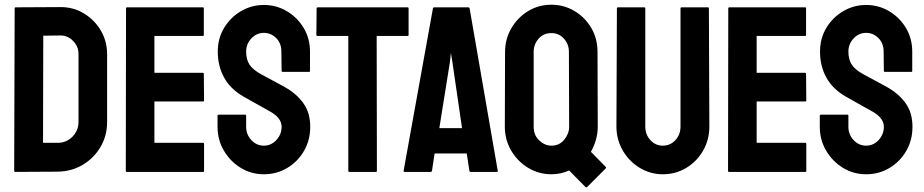

<svg xmlns="http://www.w3.org/2000/svg" viewBox="-20 -727 3909 812"><path d="M45 0Q40 0 40 -5L42 -692Q42 -696 46 -696L233 -697Q288 -698 333.5 -671Q379 -644 406 -598.5Q433 -553 433 -498V-211Q433 -153 405 -105.5Q377 -58 330 -30Q283 -2 224 -1ZM162 -123H224Q261 -123 286.5 -149Q312 -175 312 -211V-499Q312 -531 288.5 -554.5Q265 -578 233 -577L163 -576Z M516 0Q512 0 512 -5L513 -692Q513 -696 517 -696H838Q842 -696 842 -691V-579Q842 -575 838 -575H633V-419H838Q842 -419 842 -415L843 -302Q843 -298 839 -298H633V-123H839Q843 -123 843 -118V-4Q843 0 839 0Z M1096 10Q1042 10 997.5 -17.5Q953 -45 926.5 -90.5Q900 -136 900 -191V-237Q900 -242 905 -242H1017Q1021 -242 1021 -237V-191Q1021 -158 1043 -134.5Q1065 -111 1096 -111Q1127 -111 1149 -135Q1171 -159 1171 -191Q1171 -228 1123 -255Q1107 -264 1073 -283Q1039 -302 1009 -319Q954 -351 927.5 -399.5Q901 -448 901 -509Q901 -565 928 -609.5Q955 -654 999.5 -680Q1044 -706 1096 -706Q1149 -706 1193.5 -679.5Q1238 -653 1264.5 -608.5Q1291 -564 1291 -509V-427Q1291 -423 1287 -423H1175Q1171 -423 1171 -427L1170 -509Q1170 -544 1148 -566Q1126 -588 1096 -588Q1065 -588 1043 -564.5Q1021 -541 1021 -509Q1021 -476 1035 -454Q1049 -432 1086 -412Q1091 -409 1105.5 -401.5Q1120 -394 1137 -384.5Q1154 -375 1167.5 -368Q1181 -361 1184 -359Q1234 -331 1263 -290.5Q1292 -250 1292 -191Q1292 -134 1265.5 -88.5Q1239 -43 1194.5 -16.5Q1150 10 1096 10Z M1457 0Q1453 0 1453 -5V-575H1323Q1318 -575 1318 -580L1319 -692Q1319 -696 1323 -696H1703Q1708 -696 1708 -692V-580Q1708 -575 1704 -575H1573L1574 -5Q1574 0 1570 0Z M1687 -5 1811 -692Q1812 -696 1816 -696H1961Q1965 -696 1966 -692L2085 -5Q2086 0 2081 0H1970Q1966 0 1965 -5L1954 -78H1818L1807 -5Q1806 0 1802 0H1691Q1687 0 1687 -5ZM1838 -185H1934L1893 -466L1887 -503L1883 -466Z M2456 64 2387 -6Q2351 10 2312 10Q2259 10 2214 -17Q2169 -44 2142 -90Q2115 -136 2115 -191L2116 -508Q2116 -561 2142 -606.5Q2168 -652 2212.5 -679.5Q2257 -707 2312 -707Q2365 -707 2409.5 -680.5Q2454 -654 2480.5 -609Q2507 -564 2507 -508L2508 -191Q2508 -162 2500 -135Q2492 -108 2479 -85L2541 -22Q2545 -18 2542 -15L2463 64Q2459 67 2456 64ZM2312 -111Q2346 -111 2366.5 -136.5Q2387 -162 2387 -191L2386 -508Q2386 -540 2365 -563.5Q2344 -587 2312 -587Q2278 -587 2257.5 -563Q2237 -539 2237 -508V-191Q2237 -155 2260.5 -133Q2284 -111 2312 -111Z M2783 10Q2730 10 2685 -17.5Q2640 -45 2613.5 -91Q2587 -137 2587 -192L2589 -692Q2589 -696 2593 -696H2705Q2709 -696 2709 -692V-192Q2709 -158 2730.5 -134.5Q2752 -111 2783 -111Q2815 -111 2836.5 -134.5Q2858 -158 2858 -192V-692Q2858 -696 2862 -696H2974Q2978 -696 2978 -692L2980 -192Q2980 -136 2953.5 -90Q2927 -44 2882.5 -17Q2838 10 2783 10Z M3063 0Q3059 0 3059 -5L3060 -692Q3060 -696 3064 -696H3385Q3389 -696 3389 -691V-579Q3389 -575 3385 -575H3180V-419H3385Q3389 -419 3389 -415L3390 -302Q3390 -298 3386 -298H3180V-123H3386Q3390 -123 3390 -118V-4Q3390 0 3386 0Z M3643 10Q3589 10 3544.5 -17.5Q3500 -45 3473.5 -90.5Q3447 -136 3447 -191V-237Q3447 -242 3452 -242H3564Q3568 -242 3568 -237V-191Q3568 -158 3590 -134.5Q3612 -111 3643 -111Q3674 -111 3696 -135Q3718 -159 3718 -191Q3718 -228 3670 -255Q3654 -264 3620 -283Q3586 -302 3556 -319Q3501 -351 3474.5 -399.5Q3448 -448 3448 -509Q3448 -565 3475 -609.5Q3502 -654 3546.5 -680Q3591 -706 3643 -706Q3696 -706 3740.5 -679.5Q3785 -653 3811.5 -608.5Q3838 -564 3838 -509V-427Q3838 -423 3834 -423H3722Q3718 -423 3718 -427L3717 -509Q3717 -544 3695 -566Q3673 -588 3643 -588Q3612 -588 3590 -564.5Q3568 -541 3568 -509Q3568 -476 3582 -454Q3596 -432 3633 -412Q3638 -409 3652.5 -401.5Q3667 -394 3684 -384.5Q3701 -375 3714.5 -368Q3728 -361 3731 -359Q3781 -331 3810 -290.5Q3839 -250 3839 -191Q3839 -134 3812.5 -88.5Q3786 -43 3741.5 -16.5Q3697 10 3643 10Z"/></svg>

Font: Staatliches
Style: Regular
Weight: 400
Designer: Brian LaRossa & Erica Carras
Foundry: Type Brut Foundry
Version: Version 1.000; ttfautohint (v1.8.2) -l 8 -r 50 -G 200 -x 14 